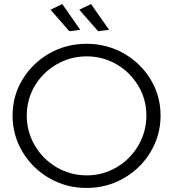

<svg xmlns="http://www.w3.org/2000/svg" viewBox="-20 -921 854 947"><path d="M772 -351Q772 -254 723 -172Q674 -90 590.5 -42Q507 6 407 6Q307 6 223.5 -42Q140 -90 91 -172Q42 -254 42 -351Q42 -448 91 -529Q140 -610 223.5 -657.5Q307 -705 407 -705Q507 -705 590.5 -657.5Q674 -610 723 -529Q772 -448 772 -351ZM112 -351Q112 -271 152 -203Q192 -135 260 -95.5Q328 -56 408 -56Q487 -56 554.5 -95.5Q622 -135 662 -203Q702 -271 702 -351Q702 -431 662 -498Q622 -565 554.5 -604Q487 -643 408 -643Q328 -643 260 -604Q192 -565 152 -498Q112 -431 112 -351ZM287 -901 376 -774 322 -767 229 -873ZM429 -901 518 -774 464 -767 371 -873Z"/></svg>

Font: Gontserrat Light
Style: Regular
Weight: 300
Designer: Julieta Ulanovsky
Foundry: Julieta Ulanovsky
Version: Version 6.001